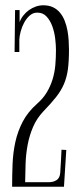

<svg xmlns="http://www.w3.org/2000/svg" viewBox="-20 -729 307 727"><path d="M241.2 -541Q241.2 -497.1 237.1 -466.6Q232.9 -436 222.2 -410.9Q211.4 -385.7 192.6 -361.8Q173.8 -337.9 144 -307.1Q119.1 -280.8 105.2 -248.3Q91.3 -215.8 84.7 -180.7Q78.1 -145.5 76.9 -109.4Q75.7 -73.2 75.2 -39.1H165Q182.1 -39.1 194.3 -47.1Q206.5 -55.2 208 -74.2Q209.5 -96.2 210.7 -117.7Q211.9 -139.2 212.9 -162.1L231 -161.1L222.2 -22H25.9Q25.9 -64.9 27.6 -107.9Q29.3 -150.9 38.1 -191.2Q46.9 -231.4 65.9 -268.1Q85 -304.7 120.1 -335.9Q143.6 -356.4 157.5 -379.9Q171.4 -403.3 179.2 -429Q187 -454.6 189.5 -482.4Q191.9 -510.3 191.9 -540Q191.9 -558.6 189 -583Q186 -607.4 178.2 -629.2Q170.4 -650.9 156.7 -666Q143.1 -681.2 121.1 -681.2Q105 -681.2 92.5 -670.2Q80.1 -659.2 71.5 -643.3Q63 -627.4 58.3 -609.9Q53.7 -592.3 53.2 -579.1V-532.2H35.2L37.1 -690.9H54.2V-645Q59.1 -658.7 68.4 -670.4Q77.6 -682.1 89.6 -690.7Q101.6 -699.2 115.5 -704.1Q129.4 -709 144 -709Q165.5 -709 181.4 -701.2Q197.3 -693.4 208 -679.9Q218.8 -666.5 225.3 -649.4Q231.9 -632.3 235.4 -613.5Q238.8 -594.7 240 -575.9Q241.2 -557.1 241.2 -541Z"/></svg>

Font: Bigelow Rules
Style: Regular
Weight: 400
Designer: Astigmatic (AOETI)
Foundry: Astigmatic (AOETI)
Version: Version 1.001